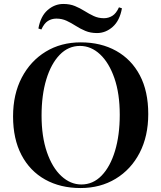

<svg xmlns="http://www.w3.org/2000/svg" viewBox="-20 -936 815 970"><path d="M388 -722Q490 -722 567 -679Q644 -636 686.5 -555.5Q729 -475 729 -360Q729 -248 685.5 -164Q642 -80 564.5 -33Q487 14 387 14Q285 14 208 -29Q131 -72 88.5 -153Q46 -234 46 -348Q46 -460 90 -544Q134 -628 211 -675Q288 -722 388 -722ZM384 -704Q325 -704 281.5 -659Q238 -614 214 -535Q190 -456 190 -352Q190 -246 217 -167.5Q244 -89 290 -46.5Q336 -4 391 -4Q450 -4 493.5 -49Q537 -94 561 -173.5Q585 -253 585 -356Q585 -463 558 -541Q531 -619 485.5 -661.5Q440 -704 384 -704ZM300 -916Q333 -916 358.5 -905.5Q384 -895 407 -880.5Q430 -866 453.5 -855Q477 -844 505 -844Q528 -844 547.5 -856Q567 -868 581 -899L596 -894Q585 -832 549.5 -800.5Q514 -769 470 -769Q437 -769 411 -780Q385 -791 362.5 -805.5Q340 -820 316.5 -831Q293 -842 265 -842Q241 -842 222 -830Q203 -818 189 -787L174 -792Q185 -854 220.5 -885Q256 -916 300 -916Z"/></svg>

Font: Playfair Display SemiBold
Style: Regular
Weight: 600
Designer: Claus Eggers Sørensen
Foundry: Claus Eggers Sørensen
Version: Version 1.203